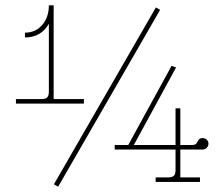

<svg xmlns="http://www.w3.org/2000/svg" viewBox="-20 -685 840 723"><path d="M40 -295V-312H136Q152 -312 158 -318.5Q164 -325 164 -340V-595Q134 -544 74 -544V-562Q114 -562 139 -591Q164 -620 164 -665H182V-312H296V-295ZM199 18 183 9 567 -657 583 -648ZM566 0V-17H613Q629 -17 635 -23.5Q641 -30 641 -45V-122H412V-139H463L626 -437L643 -431L484 -139H641V-277H659V-139H703Q716 -139 720 -145.5Q724 -152 728 -158.5Q732 -165 744 -165Q752 -165 758.5 -159Q765 -153 765 -144Q765 -135 758.5 -128.5Q752 -122 744 -122H659V-17H733V0Z"/></svg>

Font: Grandiflora One
Style: Regular
Weight: 400
Designer: Haesung Cho
Foundry: JAMO
Version: Version 1.000; ttfautohint (v1.8.4.7-5d5b);gftools[0.9.28]